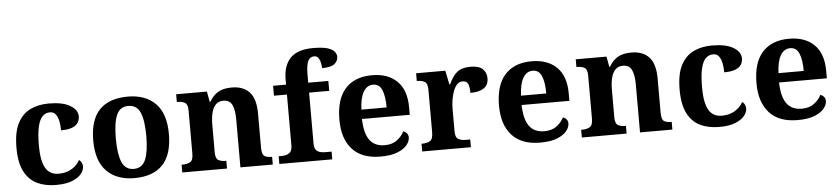

<svg xmlns="http://www.w3.org/2000/svg" viewBox="-45 -1035 5738 1312"><g transform="rotate(-5 2824.0 -379.5)"><path d="M295 10Q221 10 165.5 -16.5Q110 -43 78.5 -103.5Q47 -164 47 -266Q47 -374 79.5 -435.5Q112 -497 167.5 -523Q223 -549 292 -549Q389 -549 439.5 -518.5Q490 -488 490 -444Q490 -422 479.5 -403Q469 -384 441 -371.5Q413 -359 361 -359Q361 -393 355 -422.5Q349 -452 335 -470Q321 -488 296 -488Q267 -488 246 -468.5Q225 -449 213 -401Q201 -353 201 -267Q201 -166 229 -115.5Q257 -65 320 -65Q372 -65 410 -88.5Q448 -112 465 -146Q477 -139 483 -126Q489 -113 489 -100Q489 -75 468.5 -49.5Q448 -24 405.5 -7Q363 10 295 10Z M832 10Q712 10 643 -59.5Q574 -129 574 -270Q574 -411 640 -480Q706 -549 835 -549Q955 -549 1024 -480Q1093 -411 1093 -270Q1093 -129 1027 -59.5Q961 10 832 10ZM834 -53Q892 -53 915 -108.5Q938 -164 938 -270Q938 -377 914.5 -431Q891 -485 833 -485Q775 -485 752 -431Q729 -377 729 -270Q729 -164 752.5 -108.5Q776 -53 834 -53Z M1161 0V-53H1167Q1200 -53 1220.5 -65Q1241 -77 1241 -122V-418Q1241 -460 1222 -471.5Q1203 -483 1170 -483H1166V-536H1377L1390 -465H1395Q1418 -506 1453.5 -527.5Q1489 -549 1548 -549Q1627 -549 1669.5 -503Q1712 -457 1712 -356V-124Q1712 -77 1728 -65Q1744 -53 1778 -53H1782V0H1560V-329Q1560 -393 1543.5 -428.5Q1527 -464 1483 -464Q1449 -464 1429.5 -442.5Q1410 -421 1402 -385.5Q1394 -350 1394 -309V-118Q1394 -76 1412.5 -64.5Q1431 -53 1464 -53H1468V0Z M1827 0V-53H1849Q1864 -53 1880.5 -57.5Q1897 -62 1908.5 -75.5Q1920 -89 1920 -118V-468H1831V-536H1920V-573Q1920 -666 1969 -717.5Q2018 -769 2124 -769Q2189 -769 2223.5 -758.5Q2258 -748 2271.5 -731Q2285 -714 2285 -696Q2285 -667 2261 -647Q2237 -627 2175 -627Q2175 -643 2171 -663Q2167 -683 2157 -697.5Q2147 -712 2128 -712Q2099 -712 2085.5 -684.5Q2072 -657 2072 -591V-536H2210V-468H2072V-118Q2072 -89 2083 -75.5Q2094 -62 2110.5 -57.5Q2127 -53 2143 -53H2190V0Z M2521 10Q2393 10 2327.5 -62.5Q2262 -135 2262 -265Q2262 -406 2326.5 -477.5Q2391 -549 2510 -549Q2619 -549 2681.5 -488Q2744 -427 2744 -308V-257H2416Q2419 -157 2453.5 -111Q2488 -65 2556 -65Q2607 -65 2640 -89.5Q2673 -114 2690 -148Q2704 -144 2714 -132.5Q2724 -121 2724 -104Q2724 -78 2703 -52Q2682 -26 2637.5 -8Q2593 10 2521 10ZM2591 -321Q2591 -397 2573 -440.5Q2555 -484 2512 -484Q2470 -484 2445.5 -442.5Q2421 -401 2418 -321Z M2807 0V-53H2811Q2845 -53 2865.5 -65.5Q2886 -78 2886 -125V-415Q2886 -459 2867 -471Q2848 -483 2815 -483H2812V-536H3012L3032 -440H3037Q3060 -493 3092 -520.5Q3124 -548 3186 -548Q3243 -548 3269 -523.5Q3295 -499 3295 -460Q3295 -414 3262.5 -392Q3230 -370 3170 -370Q3170 -411 3160.5 -432Q3151 -453 3123 -453Q3100 -453 3084.5 -436Q3069 -419 3059 -392Q3049 -365 3044 -333.5Q3039 -302 3039 -273V-120Q3039 -76 3059 -64.5Q3079 -53 3109 -53H3141V0Z M3616 10Q3488 10 3422.5 -62.5Q3357 -135 3357 -265Q3357 -406 3421.5 -477.5Q3486 -549 3605 -549Q3714 -549 3776.5 -488Q3839 -427 3839 -308V-257H3511Q3514 -157 3548.5 -111Q3583 -65 3651 -65Q3702 -65 3735 -89.5Q3768 -114 3785 -148Q3799 -144 3809 -132.5Q3819 -121 3819 -104Q3819 -78 3798 -52Q3777 -26 3732.5 -8Q3688 10 3616 10ZM3686 -321Q3686 -397 3668 -440.5Q3650 -484 3607 -484Q3565 -484 3540.5 -442.5Q3516 -401 3513 -321Z M3902 0V-53H3908Q3941 -53 3961.5 -65Q3982 -77 3982 -122V-418Q3982 -460 3963 -471.5Q3944 -483 3911 -483H3907V-536H4118L4131 -465H4136Q4159 -506 4194.5 -527.5Q4230 -549 4289 -549Q4368 -549 4410.5 -503Q4453 -457 4453 -356V-124Q4453 -77 4469 -65Q4485 -53 4519 -53H4523V0H4301V-329Q4301 -393 4284.5 -428.5Q4268 -464 4224 -464Q4190 -464 4170.5 -442.5Q4151 -421 4143 -385.5Q4135 -350 4135 -309V-118Q4135 -76 4153.5 -64.5Q4172 -53 4205 -53H4209V0Z M4844 10Q4770 10 4714.5 -16.5Q4659 -43 4627.5 -103.5Q4596 -164 4596 -266Q4596 -374 4628.5 -435.5Q4661 -497 4716.5 -523Q4772 -549 4841 -549Q4938 -549 4988.5 -518.5Q5039 -488 5039 -444Q5039 -422 5028.5 -403Q5018 -384 4990 -371.5Q4962 -359 4910 -359Q4910 -393 4904 -422.5Q4898 -452 4884 -470Q4870 -488 4845 -488Q4816 -488 4795 -468.5Q4774 -449 4762 -401Q4750 -353 4750 -267Q4750 -166 4778 -115.5Q4806 -65 4869 -65Q4921 -65 4959 -88.5Q4997 -112 5014 -146Q5026 -139 5032 -126Q5038 -113 5038 -100Q5038 -75 5017.5 -49.5Q4997 -24 4954.5 -7Q4912 10 4844 10Z M5382 10Q5254 10 5188.5 -62.5Q5123 -135 5123 -265Q5123 -406 5187.5 -477.5Q5252 -549 5371 -549Q5480 -549 5542.5 -488Q5605 -427 5605 -308V-257H5277Q5280 -157 5314.5 -111Q5349 -65 5417 -65Q5468 -65 5501 -89.5Q5534 -114 5551 -148Q5565 -144 5575 -132.5Q5585 -121 5585 -104Q5585 -78 5564 -52Q5543 -26 5498.5 -8Q5454 10 5382 10ZM5452 -321Q5452 -397 5434 -440.5Q5416 -484 5373 -484Q5331 -484 5306.5 -442.5Q5282 -401 5279 -321Z"/></g></svg>

Font: Noto Serif Gurmukhi
Style: Bold
Weight: 700
Designer: Vaibhav Singh and the Monotype Design Team
Foundry: Monotype Imaging Inc.
Version: Version 2.004; ttfautohint (v1.8.4.7-5d5b)